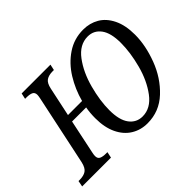

<svg xmlns="http://www.w3.org/2000/svg" viewBox="-165 -988 1263 1263"><g transform="rotate(-45 466.0 -357.0)"><path d="M359 -256Q359 -305 367 -349H236L186 -111Q182 -93 182 -81Q182 -58 198.5 -50Q215 -42 246 -42H258L249 0H-19L-11 -42H1Q37 -42 59 -56.5Q81 -71 91 -114L195 -605Q199 -625 199 -634Q199 -657 182.5 -665Q166 -673 135 -673H123L132 -714H400L391 -673H379Q343 -673 321 -658.5Q299 -644 290 -600L247 -398H378Q401 -484 447 -558.5Q493 -633 561.5 -679Q630 -725 715 -725Q776 -725 825 -696.5Q874 -668 903.5 -608Q933 -548 933 -460Q933 -360 891.5 -250Q850 -140 769.5 -64.5Q689 11 579 11Q516 11 466 -20Q416 -51 387.5 -111Q359 -171 359 -256ZM829 -488Q829 -580 795 -626Q761 -672 704 -672Q628 -672 573 -598.5Q518 -525 490 -420.5Q462 -316 462 -228Q462 -136 496.5 -90Q531 -44 588 -44Q664 -44 719 -117.5Q774 -191 801.5 -295Q829 -399 829 -488Z"/></g></svg>

Font: Noto Serif Narrow
Style: Italic
Weight: 400
Width: 4
Italic angle: -12°
Designer: Monotype Design Team
Foundry: Monotype Imaging Inc.
Version: Version 1.001